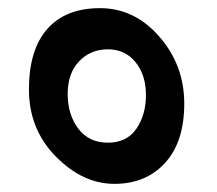

<svg xmlns="http://www.w3.org/2000/svg" viewBox="-20 -524 533 471"><path d="M338 -291Q338 -340 312.5 -371.5Q287 -403 244.5 -403Q202 -403 174 -373.5Q146 -344 146 -293.5Q146 -243 172 -208.5Q198 -174 244.5 -174Q291 -174 314.5 -208Q338 -242 338 -291ZM51 -304.5Q51 -402 96 -453Q141 -504 225.5 -504Q310 -504 371 -434Q432 -364 432 -270Q432 -176 385 -124.5Q338 -73 260.5 -73Q183 -73 117 -140Q51 -207 51 -304.5Z"/></svg>

Font: Karma
Style: Bold
Weight: 700
Designer: Joana Correia
Foundry: Indian Type Foundry
Version: Version 1.202;PS 1.0;hotconv 1.0.78;makeotf.lib2.5.61930; tt